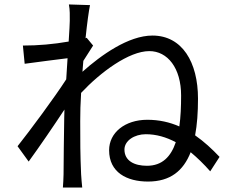

<svg xmlns="http://www.w3.org/2000/svg" viewBox="-20 -811 1040 864"><path d="M641 -65C585 -65 540 -87 540 -138C540 -178 585 -207 636 -207C683 -207 728 -194 771 -171C749 -106 710 -65 641 -65ZM370 -641 365 -639C372 -708 380 -764 385 -788L290 -791C295 -766 294 -740 294 -717C294 -706 292 -670 289 -624C220 -612 153 -606 83 -606L91 -524C153 -532 239 -544 284 -549C282 -518 280 -486 278 -454C228 -376 114 -222 59 -153L109 -84C157 -150 222 -245 270 -318C270 -303 269 -290 269 -280C267 -170 267 -121 266 -26C266 -10 264 19 263 33H350C348 15 346 -10 345 -27C341 -116 341 -176 341 -266C341 -304 342 -348 345 -393C432 -486 560 -581 652 -581C734 -581 795 -505 795 -381C795 -331 793 -284 787 -242C744 -261 696 -272 643 -272C542 -272 471 -214 471 -135C471 -35 551 6 646 6C746 6 805 -42 838 -126C867 -102 897 -73 926 -40L968 -105C934 -141 898 -174 858 -202C867 -250 871 -305 871 -367C871 -531 800 -651 666 -651C558 -651 435 -563 351 -488C352 -505 354 -521 355 -537C370 -561 387 -588 399 -606Z"/></svg>

Font: Noto Sans KR Regular
Style: Regular
Weight: 400
Designer: Ryoko NISHIZUKA  (kana & ideographs); Paul D. Hunt (Latin, Greek & Cyrillic); Wenlong ZHANG  (bopomofo); Sandoll Communi
Foundry: Adobe Systems Incorporated
Version: Version 1.004;PS 1.004;hotconv 1.0.82;makeotf.lib2.5.63406